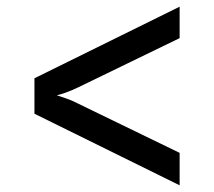

<svg xmlns="http://www.w3.org/2000/svg" viewBox="-20 -617 640 574"><path d="M517 -63 83 -277V-383L517 -597V-503L212 -355Q193 -346 176 -340Q159 -334 150 -332Q159 -329 177 -323Q195 -317 212 -308L517 -160Z"/></svg>

Font: Tiny Medium
Style: Regular
Weight: 500
Monospace: yes
Designer: Philipp Nurullin, Konstantin Bulenkov
Foundry: JetBrains
Version: Version 2.251; ttfautohint (v1.8.4.7-5d5b)